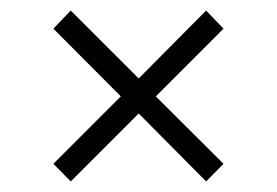

<svg xmlns="http://www.w3.org/2000/svg" viewBox="-20 -506 529 367"><path d="M407.2 -451.2 277.8 -321.8 407.2 -192.9 374 -159.2 245.1 -289.1 115.2 -159.2 82 -192.9 210.9 -321.8 82 -451.2 115.2 -485.8 245.1 -356 374 -485.8Z"/></svg>

Font: Montserrat arm Light
Style: Regular
Weight: 300
Designer: Julieta Ulanovsky
Foundry: Julieta Ulanovsky
Version: Version 6.000;PS 006.000;hotconv 1.0.88;makeotf.lib2.5.64775